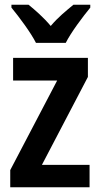

<svg xmlns="http://www.w3.org/2000/svg" viewBox="-20 -786 419 806"><path d="M131 -606H256C278 -650 327 -715 359 -754V-766H288C257 -740 225 -715 193 -677C163 -713 126 -745 100 -766H28V-754C61 -714 110 -648 131 -606ZM356 0V-94H156L349 -463V-543H35V-448H220L23 -72V0Z"/></svg>

Font: Noto Sans Sinhala UI Condensed SemiBold
Style: Regular
Weight: 600
Width: 3
Designer: Jelle Bosma - Monotype Design Team
Foundry: Monotype Imaging Inc.
Version: Version 2.006